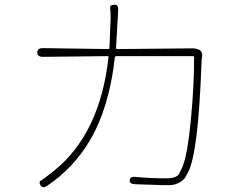

<svg xmlns="http://www.w3.org/2000/svg" viewBox="-20 -789 1040 814"><path d="M181 -2Q161 12 152 -3Q143 -18 153.5 -23.5Q164 -29 209 -65Q404 -222 440 -546Q441 -551 436 -551L162 -548Q138 -548 138 -566Q138 -585 162 -585L439 -581Q444 -581 444 -586L448 -685Q449 -697 449 -709Q449 -742 447 -755Q445 -768 464 -769Q483 -770 481 -745L472 -586Q472 -581 477 -581L796 -584Q812 -584 826 -577Q839 -570 837 -549L835 -537Q834 -525 834 -513Q820 -141 778 -60Q772 -49 766 -38Q758 -24 738.5 -14Q719 -4 698 -4Q686 -4 674 -4L553 -8Q528 -9 530 -25Q531 -42 555 -39Q614 -33 684 -33Q729 -33 739 -52Q744 -63 750 -74Q775 -122 791 -301Q803 -431 803 -546Q803 -551 798 -551H474Q468 -551 467 -546Q443 -331 360 -192Q291 -76 181 -2Z"/></svg>

Font: Resource Han Rounded KR ExtraLight
Style: Regular
Weight: 250
Designer: Cyano Hao (round all glyphs); Ryoko NISHIZUKA 西塚涼子 (kana, bopomofo & ideographs); Paul D. Hunt (Latin, Greek & Cyrillic)
Foundry: Cyano Hao
Version: 0.990